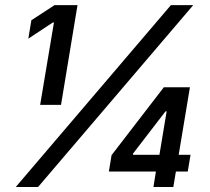

<svg xmlns="http://www.w3.org/2000/svg" viewBox="-20 -748 840 768"><path d="M290 -727.5 224.1 -328.6H140.6L195.8 -658.2H191.4L93.3 -593.3L105.5 -667L198.2 -727.5ZM43 0 663.6 -727.5H752.9L132.3 0ZM415.5 -62 426.3 -127.4 635.3 -398.9H694.8L678.7 -302.7H642.1L512.2 -133.8L511.7 -128.9H742.2L731 -62ZM593.8 0 606.9 -82.5 614.7 -110.8 662.6 -398.9H739.7L673.3 0Z"/></svg>

Font: Inter 16pt Medium
Style: Italic
Weight: 500
Italic angle: -9.3988°
Version: Version 4.001;git-66647c0bb